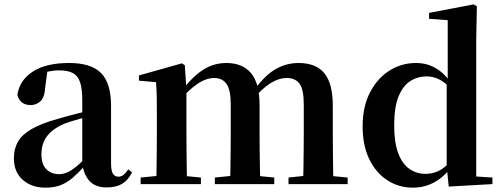

<svg xmlns="http://www.w3.org/2000/svg" viewBox="-20 -839 2291 875"><path d="M186.6 16.2Q124.2 16.2 83.8 -19.4Q43.3 -54.9 43.3 -117.6Q43.3 -161.2 62 -193.6Q80.7 -226.1 125.1 -251.5Q169.6 -277 245.4 -297.9Q284.8 -309.4 334.4 -322Q384 -334.6 424 -344.4V-318.9Q384 -308.9 344 -297.6Q303.9 -286.4 277.1 -276.7Q223.3 -254.9 196.1 -220.6Q168.8 -186.4 168.8 -135.9Q168.8 -90.4 191.1 -67.9Q213.3 -45.3 250 -45.3Q266.3 -45.3 284.7 -52.6Q303.1 -59.9 327.4 -79.7Q351.8 -99.4 385.3 -135.5L400.8 -82.4H365.7Q336.6 -50.6 311.2 -28.7Q285.7 -6.8 256.4 4.7Q227 16.2 186.6 16.2ZM466.1 15.2Q414.6 15.2 387.9 -14.2Q361.2 -43.6 354.9 -94V-96.5V-381.4Q354.9 -434.7 344.8 -464.5Q334.7 -494.3 311.6 -506.3Q288.5 -518.3 250 -518.3Q224.4 -518.3 197.3 -512.2Q170.2 -506.1 133.8 -491.2L196.1 -516.3L185.9 -439.2Q183.3 -395.9 164.6 -378Q145.8 -360.2 120.3 -360.2Q71.1 -360.2 59.2 -406.5Q68.9 -473.5 129.4 -512.7Q189.9 -551.9 295.1 -551.9Q395.4 -551.9 440.7 -505.9Q486.1 -459.8 486.1 -356.2V-94.8Q486.1 -60.3 494.8 -47Q503.6 -33.8 519.7 -33.8Q531.3 -33.8 541.3 -40.9Q551.3 -48.1 564.7 -67.2L581.9 -53.4Q564 -17.5 536.2 -1.1Q508.4 15.2 466.1 15.2Z M621 0V-29.9L726.6 -40.2H789.7L895.6 -29.9V0ZM691.2 0Q692.9 -25.5 693.4 -67.4Q693.9 -109.4 694.4 -154.8Q694.9 -200.3 694.9 -234.8V-311.2Q694.9 -360.7 694.4 -394.1Q693.9 -427.5 691.2 -464.5L613.1 -471.4V-495.2L809.2 -550.4L822.2 -541.7L829.6 -431V-428V-234.8Q829.6 -200.3 830.1 -154.8Q830.6 -109.4 831.1 -67.4Q831.6 -25.5 832.6 0ZM959.1 0V-29.9L1061.5 -40.2H1125.6L1229.8 -29.9V0ZM1027.9 0Q1029.6 -25.5 1030.1 -66.9Q1030.6 -108.4 1031.1 -153.8Q1031.6 -199.3 1031.6 -234.8V-362.5Q1031.6 -428.5 1012.7 -456Q993.7 -483.5 956.4 -483.5Q919.1 -483.5 878.6 -455.9Q838.1 -428.3 798.2 -379.4L793 -425.7H809.3Q853.5 -486.3 902.8 -519.1Q952.1 -551.9 1012.1 -551.9Q1085.1 -551.9 1124 -505.8Q1162.9 -459.6 1162.9 -360.5V-234.8Q1162.9 -199.3 1163.4 -153.8Q1163.9 -108.4 1164.7 -66.9Q1165.6 -25.5 1166.6 0ZM1294.8 0V-29.9L1392.8 -40.2H1458.8L1564.3 -29.9V0ZM1361.1 0Q1362.4 -25.5 1362.9 -66.9Q1363.4 -108.4 1363.9 -153.8Q1364.4 -199.3 1364.4 -234.8V-362.5Q1364.4 -432 1344.9 -457.7Q1325.5 -483.5 1287.1 -483.5Q1250.1 -483.5 1211.4 -459Q1172.7 -434.5 1130 -382.8L1123.1 -433.9H1142.7Q1188.1 -496.4 1236.5 -524.2Q1285 -551.9 1340.9 -551.9Q1419.8 -551.9 1458.2 -505.2Q1496.6 -458.4 1496.6 -357V-234.8Q1496.6 -199.3 1497.1 -153.8Q1497.6 -108.4 1498.1 -66.9Q1498.6 -25.5 1499.6 0Z M1861.5 16.2Q1797 16.2 1744.9 -17.7Q1692.7 -51.5 1662.6 -114.2Q1632.6 -176.8 1632.6 -263.1Q1632.6 -352.4 1665.9 -417.2Q1699.2 -482 1754.4 -517Q1809.7 -551.9 1875.5 -551.9Q1925.9 -551.9 1966.4 -528.1Q2006.8 -504.4 2040.8 -453.6H2050.1L2033.3 -436.8Q2005.9 -465.9 1979.3 -478.3Q1952.7 -490.8 1924.9 -490.8Q1884.2 -490.8 1850.5 -469.9Q1816.9 -449.1 1796.6 -400.1Q1776.4 -351.2 1776.4 -267.7Q1776.4 -188.6 1795.1 -139.8Q1813.9 -91.1 1846.4 -68.9Q1878.9 -46.7 1919.3 -46.7Q1950.5 -46.7 1977.5 -59.4Q2004.5 -72.1 2030.8 -100.9L2049.6 -80.8H2039.1Q2005.8 -34.5 1961 -9.1Q1916.1 16.2 1861.5 16.2ZM2025 11.2 2015.7 -81.1V-83.3V-457.2L2020.4 -468.4V-747.1L1935.4 -753.3V-780.3L2138.9 -819L2153.2 -810L2150.2 -652.7V-34.7L2224.1 -29.9V0Z"/></svg>

Font: Noto Serif JP
Style: Regular
Weight: 200
Designer: Ryoko NISHIZUKA 西塚涼子 (kana & ideographs); Frank Grießhammer (Latin, Greek & Cyrillic); Wenlong ZHANG 张文龙 (bopomofo); San
Foundry: Adobe
Version: Version 2.001;hotconv 1.1.0;makeotfexe 2.6.0